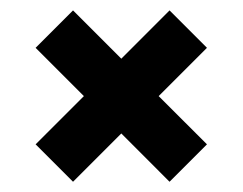

<svg xmlns="http://www.w3.org/2000/svg" viewBox="-20 -442 469 371"><path d="M142.1 -256.3 48.8 -349.6 121.1 -421.9 214.4 -328.6 307.6 -421.9 379.9 -349.6 286.6 -256.3 379.9 -163.1 307.6 -90.8 214.4 -184.1 121.1 -90.8 48.8 -163.1Z"/></svg>

Font: SansationBold
Style: Bold
Weight: 700
Designer: Bernd Montag
Version: Version 1.301